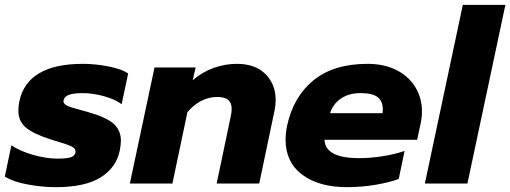

<svg xmlns="http://www.w3.org/2000/svg" viewBox="-33 -759 2110 794"><path d="M-13 -29 14 -158Q50 -134 104 -118.5Q158 -103 206 -103Q241 -103 258 -108Q275 -113 279 -128Q281 -140 272 -147.5Q263 -155 237.5 -163.5Q212 -172 178 -182Q106 -205 74.5 -231Q43 -257 43 -302Q43 -321 47 -340Q80 -495 310 -495Q362 -495 417 -484Q472 -473 497 -455L470 -328Q444 -348 397.5 -361Q351 -374 308 -374Q274 -374 254 -367.5Q234 -361 230 -345Q227 -330 244.5 -322Q262 -314 308 -302Q313 -301 319.5 -299Q326 -297 333 -295Q407 -274 437 -247Q467 -220 467 -177Q467 -162 462 -135Q447 -65 382.5 -25Q318 15 198 15Q140 15 79.5 3.5Q19 -8 -13 -29Z M606 -480H776L764 -427Q803 -461 850.5 -478Q898 -495 946 -495Q1023 -495 1065 -452.5Q1107 -410 1107 -345Q1107 -325 1102 -300L1039 0H863L921 -277Q925 -293 925 -309Q925 -333 911 -345.5Q897 -358 865 -358Q831 -358 799.5 -342Q768 -326 742 -295L680 0H504Z M1148 -181Q1148 -208 1154 -238Q1180 -359 1263.5 -427Q1347 -495 1487 -495Q1556 -495 1607 -469Q1658 -443 1685 -398Q1712 -353 1712 -297Q1712 -273 1706 -246L1692 -181H1309Q1312 -105 1452 -105Q1499 -105 1550 -113Q1601 -121 1640 -135L1616 -19Q1576 -4 1518 5.5Q1460 15 1402 15Q1286 15 1217 -36.5Q1148 -88 1148 -181ZM1549 -291Q1550 -297 1550 -307Q1550 -340 1529 -357Q1508 -374 1458 -374Q1410 -374 1377 -351.5Q1344 -329 1332 -291Z M1881 -739H2057L1900 0H1724Z"/></svg>

Font: Prompt Bold
Style: Bold Italic
Weight: 700
Italic angle: -12°
Designer: Katatrad Team
Foundry: CadsonDemak
Version: Version 1.000